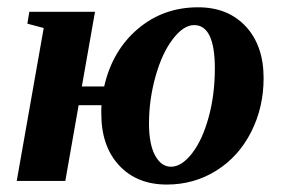

<svg xmlns="http://www.w3.org/2000/svg" viewBox="-20 -491 770 521"><path d="M432.6 9.8Q351.6 9.8 303.2 -42.2Q254.9 -94.2 254.9 -182.6V-194.3L255.4 -205.6H193.4L157.2 0H25.4L98.6 -415L54.2 -426.8L59.6 -459H237.8L202.1 -256.3H262.7Q284.7 -353.5 353.8 -412.4Q422.9 -471.2 517.6 -471.2Q598.6 -471.2 647 -419.2Q695.3 -367.2 695.3 -278.8Q695.3 -199.7 661.6 -133.1Q627.9 -66.4 567.4 -28.3Q506.8 9.8 432.6 9.8ZM563 -305.2Q563 -422.9 506.8 -422.9Q478 -422.9 449 -385Q419.9 -347.2 402.1 -283.9Q384.3 -220.7 384.3 -155.8Q384.3 -99.6 400.9 -69.1Q417.5 -38.6 443.8 -38.6Q473.1 -38.6 501.2 -75Q529.3 -111.3 546.1 -172.6Q563 -233.9 563 -305.2Z"/></svg>

Font: Liberation Serif
Style: Bold Italic
Weight: 700
Italic angle: -16.333°
Designer: Steve Matteson
Foundry: Ascender Corporation
Version: Version 2.1.5